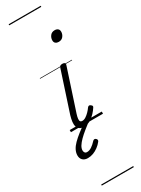

<svg xmlns="http://www.w3.org/2000/svg" viewBox="-428 -1033 1146 1556"><g transform="rotate(-30 145.0 -255.0)"><path d="M116 15Q91 15 76 5.5Q61 -4 55 -22.5Q49 -41 52 -66Q55 -91 64 -122L186 -494Q190 -506 196 -510.5Q202 -515 217 -515Q231 -515 237.5 -509Q244 -503 241 -493L114 -106Q106 -81 104.5 -64.5Q103 -48 108.5 -40.5Q114 -33 126 -33Q143 -33 160 -44Q177 -55 193 -71.5Q209 -88 220 -104Q226 -112 233.5 -113.5Q241 -115 249 -108Q259 -101 260 -95Q261 -89 256 -82Q244 -63 223.5 -40.5Q203 -18 175.5 -1.5Q148 15 116 15ZM281 -683Q264 -683 252.5 -692Q241 -701 241 -719Q241 -743 256 -762.5Q271 -782 299 -782Q316 -782 327.5 -773Q339 -764 339 -745Q339 -722 324 -702.5Q309 -683 281 -683ZM15 251Q-15 251 -32 234.5Q-49 218 -49 190Q-49 165 -36.5 140Q-24 115 0.5 90.5Q25 66 58 40Q91 14 132 -16L177 -14V-10Q142 17 111 42Q80 67 56.5 90.5Q33 114 20 135Q7 156 7 175Q7 188 13.5 196.5Q20 205 34 205Q55 205 76.5 191Q98 177 123 150Q128 145 135.5 144Q143 143 151 151Q157 157 157.5 163.5Q158 170 153 177Q136 199 113 216Q90 233 65.5 242Q41 251 15 251ZM0 490H300V500H0ZM0 -20H300V0H0ZM0 -505H300V-500H0ZM0 -1010H300V-1000H0Z"/></g></svg>

Font: Playwrite AU TAS Guides
Style: Regular
Weight: 400
Designer: Veronika Burian, José Scaglione
Foundry: TypeTogether
Version: Version 1.003